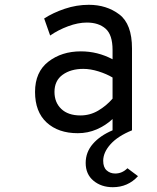

<svg xmlns="http://www.w3.org/2000/svg" viewBox="-20 -543 656 800"><path d="M337 136Q337 91 367 56.5Q397 22 449 0V-47Q420 -20 383 -4Q346 12 304 12Q223 12 174.5 -32.5Q126 -77 126 -160Q126 -243 181.5 -286Q237 -329 317 -329Q387 -329 449 -296V-335Q449 -398 420 -423.5Q391 -449 342 -449Q305 -449 263.5 -433.5Q222 -418 189 -395L164 -466Q201 -490 250 -506.5Q299 -523 350 -523Q424 -523 477 -483Q530 -443 530 -341V0Q471 24 440.5 58Q410 92 410 127Q410 154 424.5 167Q439 180 460 180Q489 180 511 158L555 191Q513 237 450 237Q402 237 369.5 210Q337 183 337 136ZM449 -132V-220Q424 -235 390.5 -245.5Q357 -256 327 -256Q275 -256 241 -231.5Q207 -207 207 -160Q207 -116 235.5 -89Q264 -62 315 -62Q355 -62 389 -82Q423 -102 449 -132Z"/></svg>

Font: Overpass Mono
Style: Regular
Weight: 400
Monospace: yes
Designer: Delve Withrington, Dave Bailey
Foundry: Delve Fonts
Version: Version 1.000;DELV;Overpass